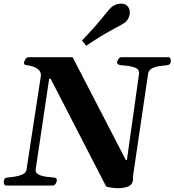

<svg xmlns="http://www.w3.org/2000/svg" viewBox="-36 -1002 942 1037"><path d="M-2.9 0Q-9.8 0 -12.7 -6.3Q-15.6 -12.7 -15.6 -16.1Q-15.6 -27.3 -12.5 -34.4Q-9.3 -41.5 4.4 -43Q20 -44.4 43.2 -47.9Q66.4 -51.3 85.4 -59.8Q104.5 -68.4 106.9 -84L184.1 -587.9Q185.1 -593.8 185.1 -596.2Q185.1 -614.3 171.6 -625.7Q158.2 -637.2 140.4 -643.1Q122.6 -648.9 108.9 -649.9Q93.8 -651.4 93.8 -660.6Q93.8 -670.4 100.8 -681.6Q107.9 -692.9 116.2 -692.9H356.4L643.6 -137.7H649.4L714.8 -602.5Q715.3 -604.5 715.3 -608.4Q715.3 -627 696.5 -635.3Q677.7 -643.6 654.3 -646.2Q630.9 -648.9 617.2 -649.9Q593.8 -652.3 596.7 -668Q597.7 -673.3 603.8 -683.1Q609.9 -692.9 618.2 -692.9H874.5Q881.3 -692.9 884 -686Q886.7 -679.2 886.7 -672.9Q886.7 -652.3 866.7 -649.9Q852.1 -648.4 828.9 -645.5Q805.7 -642.6 786.4 -633.3Q767.1 -624 763.7 -602.5L683.1 -55.2Q681.6 -45.9 682.6 -39.6Q683.6 -33.2 679.7 -19.5Q673.3 1 649.7 7.8Q626 14.6 597.7 14.6Q592.8 14.6 578.6 13.2Q564.5 11.7 551.5 9.3Q538.6 6.8 536.6 3.9L237.8 -576.2H229.5L156.2 -84.5Q156.2 -66.4 175.3 -57.9Q194.3 -49.3 218.3 -46.9Q242.2 -44.4 255.9 -43Q263.7 -42.5 267.3 -38.6Q271 -34.7 271 -28.3Q271 -19 264.6 -9.5Q258.3 0 250 0ZM429.7 -754.9 406.7 -783.2Q473.6 -852.5 514.2 -903.3Q554.7 -954.1 567.9 -964.8Q576.7 -972.2 590.3 -977.3Q604 -982.4 617.7 -982.4Q642.1 -982.4 654.8 -966.3Q665 -953.1 665 -934.6Q665 -919.4 658.4 -905.3Q651.9 -891.1 642.1 -882.8Q628.9 -872.1 570.8 -841.6Q512.7 -811 429.7 -754.9Z"/></svg>

Font: Gelasio
Style: Italic
Weight: 400
Italic angle: -8.5°
Designer: Eben Sorkin
Foundry: Eben Sorkin
Version: Version 1.008